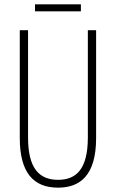

<svg xmlns="http://www.w3.org/2000/svg" viewBox="-20 -853 533 883"><path d="M352 -833H141V-801H352ZM422 -218V-714H384V-221C384 -73 329 -26 247 -26C160 -26 109 -79 109 -221V-714H71V-218C71 -60 133 10 247 10C348 10 422 -46 422 -218Z"/></svg>

Font: Noto Sans Lao UI ExtCond ExtLt
Style: Regular
Weight: 200
Width: 2
Designer: Monotype Design Team
Foundry: Monotype Imaging Inc.
Version: Version 2.000